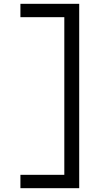

<svg xmlns="http://www.w3.org/2000/svg" viewBox="-20 -843 540 1006"><path d="M87 143V73H317V-753H87V-823H395V143Z"/></svg>

Font: Iosevka Slab
Style: Regular
Weight: 400
Monospace: yes
Designer: Belleve Invis
Foundry: Belleve Invis
Version: Version 11.2.4; ttfautohint (v1.8.3)